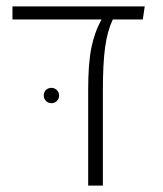

<svg xmlns="http://www.w3.org/2000/svg" viewBox="-20 -581 510 601"><path d="M427 -520H333Q316 -484 309 -433Q302 -382 302 -297V0H256V-300Q256 -382 266 -431.5Q276 -481 298 -520H19V-561H433ZM117 -282Q117 -293 124 -299.5Q131 -306 141 -306Q151 -306 158 -299Q165 -292 165 -282Q165 -272 158 -265Q151 -258 141 -258Q131 -258 124 -265Q117 -272 117 -282Z"/></svg>

Font: FiraGO ExtraLight
Style: Regular
Weight: 200
Designer: bBox Type
Foundry: bBox Type GmbH
Version: Version 1.001